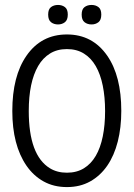

<svg xmlns="http://www.w3.org/2000/svg" viewBox="-20 -741 535 769"><path d="M465.8 -296.9Q465.8 -230 451.7 -174.1Q437.5 -118.2 409.7 -77.6Q381.8 -37.1 341.3 -14.4Q300.8 8.3 248 8.3Q195.3 8.3 154.5 -14.4Q113.8 -37.1 85.9 -77.6Q29.3 -160.2 29.3 -296.4Q29.3 -436 85.9 -517.6Q145 -603 248 -603Q350.6 -603 409.7 -517.6Q465.8 -436.5 465.8 -296.9ZM132.8 -476.6Q95.2 -411.6 95.2 -296.4Q95.2 -118.7 180.2 -66.9Q209 -49.3 248 -49.3Q287.1 -49.3 315.9 -66.9Q344.7 -84.5 363.5 -116.7Q382.3 -148.9 391.6 -194.6Q400.9 -240.2 400.9 -296.1Q400.9 -352.1 391.6 -397.9Q382.3 -443.8 363.5 -476.3Q344.7 -508.8 315.9 -526.6Q287.1 -544.4 248 -544.4Q209 -544.4 180.2 -526.6Q151.4 -508.8 132.8 -476.6ZM385.7 -682.6Q385.7 -661.1 374.3 -652.1Q362.8 -643.1 346.7 -643.1Q330.1 -643.1 318.6 -652.1Q307.1 -661.1 307.1 -682.6Q307.1 -704.1 318.6 -712.6Q330.1 -721.2 346.7 -721.2Q362.8 -721.2 374.3 -712.6Q385.7 -704.1 385.7 -682.6ZM251.5 -682.6Q251.5 -661.1 240 -652.1Q228.5 -643.1 212.4 -643.1Q195.8 -643.1 184.3 -652.1Q172.9 -661.1 172.9 -682.6Q172.9 -704.1 184.3 -712.6Q195.8 -721.2 212.4 -721.2Q228.5 -721.2 240 -712.6Q251.5 -704.1 251.5 -682.6Z"/></svg>

Font: Meera
Style: Regular
Weight: 400
Designer: Hussain KH and Suresh P for Swathanthra Malayalam Computing (SMC)
Version: 7.0.0+20160512